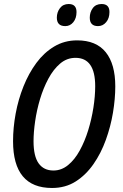

<svg xmlns="http://www.w3.org/2000/svg" viewBox="-20 -926 613 956"><path d="M239 10Q45 10 45 -223Q45 -290 58 -360.5Q71 -431 97 -496Q123 -561 161 -612.5Q199 -664 250 -694.5Q301 -725 364 -725Q459 -725 506.5 -666Q554 -607 554 -496Q554 -434 542.5 -365Q531 -296 507 -229.5Q483 -163 445.5 -109Q408 -55 357 -22.5Q306 10 239 10ZM246 -77Q286 -77 319 -104Q352 -131 377 -176.5Q402 -222 419 -277Q436 -332 445 -389.5Q454 -447 454 -497Q454 -638 356 -638Q313 -638 279.5 -609.5Q246 -581 221 -534.5Q196 -488 179.5 -433Q163 -378 155 -322.5Q147 -267 147 -223Q147 -148 172.5 -112.5Q198 -77 246 -77ZM468 -796Q427 -796 427 -838Q427 -865 442 -885.5Q457 -906 486 -906Q525 -906 525 -866Q525 -835 508.5 -815.5Q492 -796 468 -796ZM305 -796Q263 -796 263 -838Q263 -865 278.5 -885.5Q294 -906 322 -906Q361 -906 361 -866Q361 -835 345 -815.5Q329 -796 305 -796Z"/></svg>

Font: Noto Sans Condensed Medium
Style: Italic
Weight: 500
Width: 3
Italic angle: -12°
Designer: Monotype Design Team
Foundry: Monotype Imaging Inc.
Version: Version 2.013; ttfautohint (v1.8.4.7-5d5b)